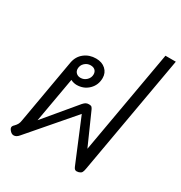

<svg xmlns="http://www.w3.org/2000/svg" viewBox="-190 -948 1028 1093"><g transform="rotate(30 324.0 -401.5)"><path d="M471 9Q463 9 458 4.5Q453 0 449 -10L333 -289L90 -7Q75 11 58 11Q46 11 36 1Q23 -12 23 -22Q23 -31 33 -40Q44 -51 49.5 -61.5Q55 -72 57 -87L131 -510Q139 -553 171 -578Q203 -603 247 -603Q286 -603 310 -581Q334 -559 334 -525Q334 -479 302.5 -448Q271 -417 224 -417Q214 -417 203 -420Q192 -423 185 -427L133 -132L305 -338Q314 -348 322 -352.5Q330 -357 342 -357Q355 -357 360 -352Q365 -347 369 -338L460 -133L580 -814H648L510 -30Q507 -12 502 -4.5Q497 3 484 7ZM279 -517Q279 -534 268.5 -544Q258 -554 239 -554Q217 -554 200.5 -538.5Q184 -523 184 -500Q184 -484 195 -473.5Q206 -463 223 -463Q246 -463 262.5 -479Q279 -495 279 -517Z"/></g></svg>

Font: Niramit Light
Style: Italic
Weight: 300
Italic angle: -10°
Designer: Katatrad Aksorn Co.,Ltd.
Foundry: Cadson Demak Co.,Ltd.
Version: Version 1.000; ttfautohint (v1.6)